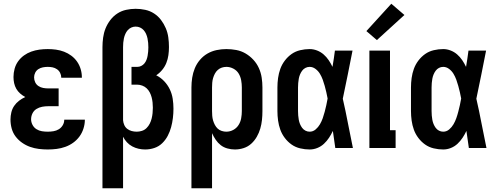

<svg xmlns="http://www.w3.org/2000/svg" viewBox="-20 -790 2653 1025"><path d="M235 8Q211 8 187 5Q163 2 140.5 -6Q118 -14 98 -28Q78 -42 63.5 -61Q49 -80 42.5 -103.5Q36 -127 36 -152Q36 -171 40.5 -190Q45 -209 55.5 -224.5Q66 -240 81.5 -252Q97 -264 115 -272Q100 -280 87.5 -291Q75 -302 67 -316Q59 -330 55.5 -346Q52 -362 52 -379Q52 -401 58 -423Q64 -445 77 -463Q90 -481 108 -494Q126 -507 147 -514.5Q168 -522 190 -525Q212 -528 235 -528Q257 -528 279 -525Q301 -522 322 -514Q343 -506 361 -492.5Q379 -479 391.5 -461Q404 -443 410.5 -421.5Q417 -400 417 -378V-375H307V-376Q307 -389 301 -401Q295 -413 284 -420.5Q273 -428 260.5 -430.5Q248 -433 235 -433Q222 -433 209 -430.5Q196 -428 185 -421Q174 -414 168 -402Q162 -390 162 -377Q162 -363 168 -350.5Q174 -338 185.5 -330.5Q197 -323 210.5 -320.5Q224 -318 238 -318H293V-223H238Q221 -223 205 -220Q189 -217 175 -208.5Q161 -200 153.5 -185Q146 -170 146 -153Q146 -138 153.5 -123.5Q161 -109 174.5 -100.5Q188 -92 203.5 -89.5Q219 -87 235 -87Q250 -87 265.5 -89.5Q281 -92 294 -100Q307 -108 315 -121.5Q323 -135 323 -151H433V-150Q433 -127 425.5 -103.5Q418 -80 404 -61Q390 -42 370.5 -28Q351 -14 328.5 -6Q306 2 282.5 5Q259 8 235 8Z M527 215V-538Q527 -563 530.5 -589Q534 -615 543.5 -638.5Q553 -662 569 -683Q585 -704 606.5 -718Q628 -732 653.5 -737.5Q679 -743 704 -743Q730 -743 755.5 -737.5Q781 -732 802.5 -718Q824 -704 839.5 -683.5Q855 -663 865 -639.5Q875 -616 878.5 -590.5Q882 -565 882 -539Q882 -517 879 -495.5Q876 -474 868 -454Q860 -434 846 -417Q832 -400 814 -388Q838 -376 856.5 -356.5Q875 -337 886.5 -313Q898 -289 902 -262.5Q906 -236 906 -210Q906 -185 903 -160Q900 -135 893.5 -111Q887 -87 875.5 -65Q864 -43 846 -25.5Q828 -8 804 0Q780 8 755 8Q737 8 719.5 4Q702 0 686 -8.5Q670 -17 657.5 -30.5Q645 -44 637 -60V215ZM710 -87Q724 -87 738 -91.5Q752 -96 762.5 -106.5Q773 -117 779.5 -130Q786 -143 789.5 -157Q793 -171 794.5 -185.5Q796 -200 796 -215Q796 -229 794.5 -243Q793 -257 789.5 -270.5Q786 -284 779.5 -296.5Q773 -309 763 -318.5Q753 -328 739.5 -333Q726 -338 713 -338H682V-433H713Q724 -433 734 -438Q744 -443 751 -451.5Q758 -460 762 -470.5Q766 -481 768 -492Q770 -503 771 -514.5Q772 -526 772 -537Q772 -549 771 -561Q770 -573 767.5 -585Q765 -597 760 -608.5Q755 -620 747 -629Q739 -638 728 -643Q717 -648 704 -648Q692 -648 681 -643Q670 -638 662 -629Q654 -620 649 -608.5Q644 -597 641.5 -585.5Q639 -574 638 -562Q637 -550 637 -538V-148Q638 -135 643.5 -122.5Q649 -110 659.5 -102Q670 -94 683 -90.5Q696 -87 710 -87Z M1002 215V-323Q1002 -349 1006 -375Q1010 -401 1020 -425.5Q1030 -450 1047.5 -470.5Q1065 -491 1087.5 -504Q1110 -517 1136 -522.5Q1162 -528 1188 -528Q1215 -528 1241.5 -523Q1268 -518 1291 -504.5Q1314 -491 1332.5 -471Q1351 -451 1362 -426.5Q1373 -402 1377 -375.5Q1381 -349 1381 -323V-197Q1381 -173 1378.5 -149.5Q1376 -126 1369.5 -103.5Q1363 -81 1351 -60Q1339 -39 1321.5 -23Q1304 -7 1281 0.5Q1258 8 1234 8Q1214 8 1194 2.5Q1174 -3 1158.5 -15Q1143 -27 1131.5 -44Q1120 -61 1112 -79V215ZM1188 -87Q1208 -87 1225.5 -96.5Q1243 -106 1253.5 -122.5Q1264 -139 1267.5 -158.5Q1271 -178 1271 -197V-323Q1271 -342 1267.5 -361.5Q1264 -381 1254 -397.5Q1244 -414 1226 -423.5Q1208 -433 1189 -433Q1176 -433 1164 -429Q1152 -425 1142.5 -416.5Q1133 -408 1127 -396.5Q1121 -385 1117.5 -373Q1114 -361 1113 -348Q1112 -335 1112 -323V-197Q1112 -185 1113 -172Q1114 -159 1117.5 -147Q1121 -135 1127 -123.5Q1133 -112 1142 -103.5Q1151 -95 1163.5 -91Q1176 -87 1188 -87Z M1633 8Q1608 8 1582.5 2Q1557 -4 1536.5 -18.5Q1516 -33 1500.5 -53.5Q1485 -74 1476.5 -97.5Q1468 -121 1464.5 -146.5Q1461 -172 1461 -197V-323Q1461 -348 1464.5 -373.5Q1468 -399 1476.5 -422.5Q1485 -446 1500.5 -466.5Q1516 -487 1536.5 -501.5Q1557 -516 1582.5 -522Q1608 -528 1633 -528Q1653 -528 1672.5 -520.5Q1692 -513 1707.5 -499.5Q1723 -486 1734.5 -469Q1746 -452 1755 -433Q1759 -455 1762 -476.5Q1765 -498 1768 -520H1862Q1849 -456 1836.5 -391.5Q1824 -327 1810 -263Q1825 -198 1837.5 -132Q1850 -66 1864 0H1770Q1767 -23 1763.5 -45.5Q1760 -68 1757 -91Q1748 -72 1736.5 -54.5Q1725 -37 1709.5 -22.5Q1694 -8 1674 0Q1654 8 1633 8ZM1633 -87Q1651 -87 1665 -99Q1679 -111 1688 -126.5Q1697 -142 1703 -159Q1709 -176 1713.5 -193.5Q1718 -211 1722 -228.5Q1726 -246 1729 -264Q1726 -281 1722 -298Q1718 -315 1713.5 -331.5Q1709 -348 1703 -364.5Q1697 -381 1688 -396Q1679 -411 1664.5 -422Q1650 -433 1633 -433Q1621 -433 1610.5 -427.5Q1600 -422 1593 -412.5Q1586 -403 1581.5 -392Q1577 -381 1575 -369.5Q1573 -358 1572 -346.5Q1571 -335 1571 -323V-197Q1571 -185 1572 -173.5Q1573 -162 1575 -150.5Q1577 -139 1581.5 -128Q1586 -117 1593 -107.5Q1600 -98 1610.5 -92.5Q1621 -87 1633 -87Z M1952 0V-520H2062V-95H2092V0ZM1992 -576 1936 -624 2069 -770 2139 -710Z M2346 8Q2321 8 2295.5 2Q2270 -4 2249.5 -18.5Q2229 -33 2213.5 -53.5Q2198 -74 2189.5 -97.5Q2181 -121 2177.5 -146.5Q2174 -172 2174 -197V-323Q2174 -348 2177.5 -373.5Q2181 -399 2189.5 -422.5Q2198 -446 2213.5 -466.5Q2229 -487 2249.5 -501.5Q2270 -516 2295.5 -522Q2321 -528 2346 -528Q2366 -528 2385.5 -520.5Q2405 -513 2420.5 -499.5Q2436 -486 2447.5 -469Q2459 -452 2468 -433Q2472 -455 2475 -476.5Q2478 -498 2481 -520H2575Q2562 -456 2549.5 -391.5Q2537 -327 2523 -263Q2538 -198 2550.5 -132Q2563 -66 2577 0H2483Q2480 -23 2476.5 -45.5Q2473 -68 2470 -91Q2461 -72 2449.5 -54.5Q2438 -37 2422.5 -22.5Q2407 -8 2387 0Q2367 8 2346 8ZM2346 -87Q2364 -87 2378 -99Q2392 -111 2401 -126.5Q2410 -142 2416 -159Q2422 -176 2426.5 -193.5Q2431 -211 2435 -228.5Q2439 -246 2442 -264Q2439 -281 2435 -298Q2431 -315 2426.5 -331.5Q2422 -348 2416 -364.5Q2410 -381 2401 -396Q2392 -411 2377.5 -422Q2363 -433 2346 -433Q2334 -433 2323.5 -427.5Q2313 -422 2306 -412.5Q2299 -403 2294.5 -392Q2290 -381 2288 -369.5Q2286 -358 2285 -346.5Q2284 -335 2284 -323V-197Q2284 -185 2285 -173.5Q2286 -162 2288 -150.5Q2290 -139 2294.5 -128Q2299 -117 2306 -107.5Q2313 -98 2323.5 -92.5Q2334 -87 2346 -87Z"/></svg>

Font: Iosevka QP
Style: Bold
Weight: 700
Designer: Belleve Invis
Foundry: Belleve Invis
Version: Version 20.0.0; ttfautohint (v1.8.4)